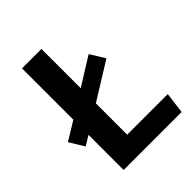

<svg xmlns="http://www.w3.org/2000/svg" viewBox="-194 -807 923 923"><g transform="rotate(-45 267.5 -345.5)"><path d="M504 0H110V-239L61 -209L15 -284L110 -342V-691H242V-424L385 -513L431 -438L242 -321V-108H518Z"/></g></svg>

Font: Trujillo Medium
Style: Regular
Weight: 500
Designer: Fira Sans original fonts by bBox Type GmbH, Carrois Corporate GbR, & Edenspiekermann AG / Changes by Cristiano Sobral
Foundry: Fira Sans original fonts by bBox Type GmbH, Carrois Corporate GbR, & Edenspiekermann AG / Changes by Cristiano Sobral
Version: Version 4.301;October 17, 2021;FontCreator 14.0.0.2814 64-bi